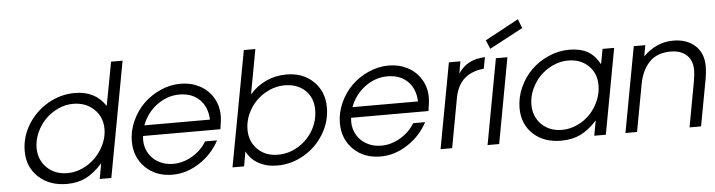

<svg xmlns="http://www.w3.org/2000/svg" viewBox="-48 -996 4555 1224"><g transform="rotate(-5 2229.5 -384.5)"><path d="M86.9 -217.8Q86.9 -308.6 135.7 -387.9Q184.6 -467.3 265.4 -513.7Q346.2 -560.1 437 -560.1Q567.9 -560.1 632.8 -460L685.1 -738.8H758.8L622.1 0H547.9L565.9 -99.1Q512.7 -39.6 459.5 -13.2Q406.2 13.2 337.9 13.2Q226.1 13.2 156.5 -51.5Q86.9 -116.2 86.9 -217.8ZM164.1 -232.9Q164.1 -155.8 215.3 -105.5Q266.6 -55.2 348.1 -55.2Q397 -55.2 444.6 -77.1Q492.2 -99.1 527.3 -135Q562.5 -170.9 584.2 -218.5Q606 -266.1 606 -314.9Q606 -392.1 553.7 -442.1Q501.5 -492.2 418.9 -492.2Q370.1 -492.2 323 -470.2Q275.9 -448.2 241.2 -412.6Q206.5 -377 185.3 -329.3Q164.1 -281.7 164.1 -232.9Z M1237.8 -180.2H1314.5Q1268.6 -93.8 1185.8 -40.3Q1103 13.2 1013.7 13.2Q907.2 13.2 839.8 -53Q772.5 -119.1 772.5 -221.2Q772.5 -287.1 800.8 -349.9Q829.1 -412.6 875.5 -458.5Q921.9 -504.4 984.6 -532.2Q1047.4 -560.1 1113.8 -560.1Q1179.7 -560.1 1233.9 -532Q1288.1 -503.9 1319.8 -452.1Q1351.6 -400.4 1351.6 -335Q1351.6 -306.2 1341.8 -249H846.7Q839.8 -195.3 861.3 -150.6Q882.8 -106 926 -80.6Q969.2 -55.2 1023.4 -55.2Q1085.9 -55.2 1145 -89.6Q1204.1 -124 1237.8 -180.2ZM861.3 -315.9H1280.8Q1277.3 -397.5 1228.8 -444.8Q1180.2 -492.2 1100.6 -492.2Q1022.5 -492.2 956.5 -443.4Q890.6 -394.5 861.3 -315.9Z M1397.5 0 1534.7 -738.8H1608.4L1555.7 -453.1Q1600.6 -504.9 1661.1 -532.5Q1721.7 -560.1 1790.5 -560.1Q1897 -560.1 1963.6 -495.1Q2030.3 -430.2 2030.3 -329.1Q2030.3 -238.3 1982.4 -159.2Q1934.6 -80.1 1854.5 -33.4Q1774.4 13.2 1683.6 13.2Q1616.2 13.2 1564.7 -15.1Q1513.2 -43.5 1488.3 -94.2L1471.7 0ZM1513.7 -231.9Q1513.7 -155.3 1563.7 -105.2Q1613.8 -55.2 1693.4 -55.2Q1763.2 -55.2 1823.7 -91.8Q1884.3 -128.4 1919.4 -189.5Q1954.6 -250.5 1954.6 -319.8Q1954.6 -397 1904.8 -444.6Q1855 -492.2 1772.5 -492.2Q1722.2 -492.2 1674.3 -470.5Q1626.5 -448.7 1591.3 -413.3Q1556.2 -377.9 1534.9 -330.1Q1513.7 -282.2 1513.7 -231.9Z M2569.3 -180.2H2646Q2600.1 -93.8 2517.3 -40.3Q2434.6 13.2 2345.2 13.2Q2238.8 13.2 2171.4 -53Q2104 -119.1 2104 -221.2Q2104 -287.1 2132.3 -349.9Q2160.6 -412.6 2207 -458.5Q2253.4 -504.4 2316.2 -532.2Q2378.9 -560.1 2445.3 -560.1Q2511.2 -560.1 2565.4 -532Q2619.6 -503.9 2651.4 -452.1Q2683.1 -400.4 2683.1 -335Q2683.1 -306.2 2673.3 -249H2178.2Q2171.4 -195.3 2192.9 -150.6Q2214.4 -106 2257.6 -80.6Q2300.8 -55.2 2355 -55.2Q2417.5 -55.2 2476.6 -89.6Q2535.6 -124 2569.3 -180.2ZM2192.9 -315.9H2612.3Q2608.9 -397.5 2560.3 -444.8Q2511.7 -492.2 2432.1 -492.2Q2354 -492.2 2288.1 -443.4Q2222.2 -394.5 2192.9 -315.9Z M2729 0 2830.1 -546.9H2903.8L2890.1 -469.2Q2919.9 -514.2 2960.9 -535.6Q3002 -557.1 3062 -560.1L3047.9 -486.8Q2890.6 -472.2 2861.8 -318.8L2803.2 0Z M3029.8 0 3130.9 -546.9H3204.6L3104 0ZM3100.6 -609.9 3076.7 -666 3292 -782.2 3314.9 -724.1Z M3712.4 0 3730.5 -96.2Q3676.8 -37.6 3623.3 -12.2Q3569.8 13.2 3500.5 13.2Q3389.6 13.2 3321.5 -50.5Q3253.4 -114.3 3253.4 -215.8Q3253.4 -283.7 3281.7 -347.4Q3310.1 -411.1 3357.2 -457.5Q3404.3 -503.9 3468.5 -532Q3532.7 -560.1 3600.6 -560.1Q3671.9 -560.1 3718.3 -533.9Q3764.6 -507.8 3795.4 -450.2L3813.5 -546.9H3887.7L3786.6 0ZM3330.6 -232.9Q3330.6 -155.3 3381.1 -105.2Q3431.6 -55.2 3511.7 -55.2Q3562.5 -55.2 3609.9 -77.1Q3657.2 -99.1 3691.7 -135.3Q3726.1 -171.4 3746.8 -219.5Q3767.6 -267.6 3767.6 -317.9Q3767.6 -395 3717.5 -443.6Q3667.5 -492.2 3586.4 -492.2Q3537.1 -492.2 3489.7 -470.2Q3442.4 -448.2 3407.7 -412.8Q3373 -377.4 3351.8 -329.8Q3330.6 -282.2 3330.6 -232.9Z M3912.1 0 4013.2 -546.9H4086.9L4074.2 -476.1Q4158.2 -560.1 4266.1 -560.1Q4353 -560.1 4406 -512Q4459 -463.9 4459 -379.9Q4459 -340.3 4449.2 -287.1L4396 0H4322.3L4375 -287.1Q4383.3 -335.9 4383.3 -360.8Q4383.3 -423.3 4345.9 -457.8Q4308.6 -492.2 4244.1 -492.2Q4156.7 -492.2 4107.4 -440.7Q4058.1 -389.2 4042 -300.8L3986.3 0Z"/></g></svg>

Font: Involve
Style: Italic
Weight: 400
Italic angle: -10.5°
Designer: Stefan Peev
Foundry: Context Ltd.
Version: Version 1.001